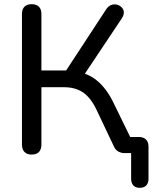

<svg xmlns="http://www.w3.org/2000/svg" viewBox="-20 -732 730 918"><path d="M648 166Q628 166 617.5 154.5Q607 143 607 123V-20L624 0H573Q561 0 547.5 -6.5Q534 -13 526 -29L442 -206Q414 -265 377 -290Q340 -315 286 -315H178V-41Q178 -18 166.5 -5.5Q155 7 131 7Q109 7 97 -5.5Q85 -18 85 -41V-665Q85 -688 97 -700Q109 -712 131 -712Q154 -712 166 -700Q178 -688 178 -665V-395H310L285 -378L488 -688Q498 -703 511.5 -708Q525 -713 538 -710Q551 -707 561 -697.5Q571 -688 572 -674.5Q573 -661 563 -645L374 -362L339 -391Q400 -383 444 -346.5Q488 -310 520 -246L621 -39L582 -77H644Q666 -77 678 -65Q690 -53 690 -31V123Q690 143 679.5 154.5Q669 166 648 166Z"/></svg>

Font: Nunito Medium
Style: Regular
Weight: 500
Designer: Vernon Adams
Foundry: Vernon Adams
Version: Version 3.601